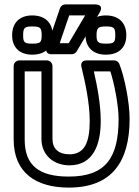

<svg xmlns="http://www.w3.org/2000/svg" viewBox="-20 -811 631 871"><path d="M292 -10C158.6 -10 92 -59 92 -178V-487H168V-181C168 -106.2 224.6 -61 295 -61C407 -61 437 -161.7 437 -262C437 -339.5 420.1 -424.7 405.7 -487H480.6C498.3 -434 518 -331.9 518 -272C518 -93.9 458.5 -10 292 -10ZM292 40C488.7 40 568 -78.4 568 -272C568 -348.8 543.5 -467 521.1 -521.5C517.6 -530.1 508.3 -537 498 -537H374C341.6 -537 348.8 -509.6 349.7 -506.1C365.7 -440.7 387 -344.8 387 -262C387 -163.8 362.6 -111 295 -111C246 -111 218 -136 218 -181V-512C218 -522.7 208.1 -537 193 -537H67C56.3 -537 42 -527.1 42 -512V-178C42 -27.4 143 40 292 40ZM460 -691C497.1 -691 503 -685.1 503 -651C503 -618 497.2 -613 460 -613C423.9 -613 418 -620.2 418 -651C418 -683.9 424.9 -691 460 -691ZM460 -741C403.6 -741 368 -708.2 368 -651C368 -595.4 403.3 -563 460 -563C514.6 -563 553 -591.2 553 -651C553 -709.7 517 -741 460 -741ZM126 -691C163.1 -691 169 -685.1 169 -651C169 -618 163.2 -613 126 -613C90.1 -613 85 -619.6 85 -651C85 -684.5 91.3 -691 126 -691ZM126 -741C69.2 -741 35 -707.6 35 -651C35 -595.9 68.9 -563 126 -563C180.6 -563 219 -591.2 219 -651C219 -709.7 183 -741 126 -741ZM366.2 -741 291.7 -615H250.9L293.9 -741ZM431.5 -753.3C455.4 -793.7 410 -791 410 -791H276C266.7 -791 255.9 -784.6 252.3 -774.1L192.3 -598.1C179.9 -561.6 216 -565 216 -565H306C313.3 -565 322.9 -569.4 327.5 -577.3Z"/></svg>

Font: Fog Sans
Style: Outline
Weight: 700
Foundry: Intel Corporation
Version: Version 1.00